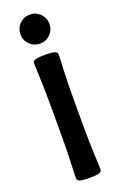

<svg xmlns="http://www.w3.org/2000/svg" viewBox="-168 -918 608 971"><g transform="rotate(-20 136.0 -432.0)"><path d="M201.2 -12.7Q201.2 -2.9 188.2 2.4Q175.3 7.8 134.8 7.8Q95.2 7.8 82 2.4Q68.8 -2.9 68.8 -12.7Q68.8 -33.2 71.8 -94.7Q74.7 -156.2 74.7 -267.6V-378.9Q74.7 -490.2 71.8 -551.8Q68.8 -613.3 68.8 -633.8Q68.8 -643.6 82 -648.9Q95.2 -654.3 134.8 -654.3Q175.3 -654.3 188.2 -648.9Q201.2 -643.6 201.2 -633.8Q201.2 -613.3 198 -551.8Q194.8 -490.2 194.8 -378.9V-267.6Q194.8 -156.2 198 -94.7Q201.2 -33.2 201.2 -12.7ZM132.3 -715.8Q100.1 -715.8 77.1 -738.8Q54.2 -761.7 54.2 -793.9Q54.2 -826.2 77.1 -849.1Q100.1 -872.1 132.3 -872.1Q164.6 -872.1 187.5 -849.1Q210.4 -826.2 210.4 -793.9Q210.4 -761.7 187.5 -738.8Q164.6 -715.8 132.3 -715.8Z"/></g></svg>

Font: Bainsley
Style: Bold
Weight: 700
Designer: Paul James MIller
Foundry: High-Logic / Made with FontCreator
Version: Version 1.411;March 28, 2021;FontCreator 13.0.0.2683 64-bit